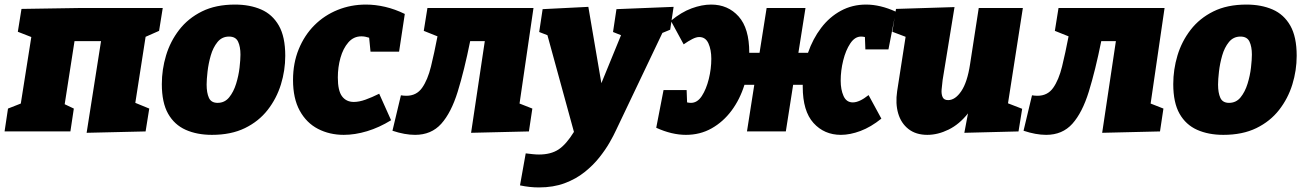

<svg xmlns="http://www.w3.org/2000/svg" viewBox="-36 -575 5705 840"><path d="M343 6 406 -395H290L247 -119L287 -100L272 0H-16L-1 -100L55 -122L101 -413L42 -436L58 -536L314 -540H676L660 -440L601 -414L556 -125L617 -100L601 0Z M992 -555Q1057 -555 1106.5 -533.5Q1156 -512 1184 -463Q1212 -414 1212 -331Q1212 -267 1193 -205.5Q1174 -144 1135 -94Q1096 -44 1035.5 -14.5Q975 15 891 15Q826 15 776.5 -7Q727 -29 699.5 -77.5Q672 -126 672 -207Q672 -271 690.5 -332.5Q709 -394 748 -444.5Q787 -495 847.5 -525Q908 -555 992 -555ZM966 -415Q935 -415 915.5 -391Q896 -367 886 -332Q876 -297 872 -262Q868 -227 868 -205Q868 -169 878 -147Q888 -125 916 -125Q947 -125 966.5 -149Q986 -173 997 -208.5Q1008 -244 1012 -279Q1016 -314 1016 -336Q1016 -371 1005.5 -393Q995 -415 966 -415Z M1468 15Q1406 15 1355.5 -11Q1305 -37 1275.5 -90.5Q1246 -144 1246 -225Q1246 -299 1271 -360Q1296 -421 1339.5 -464.5Q1383 -508 1441 -531.5Q1499 -555 1565 -555Q1606 -555 1649 -545Q1692 -535 1735 -514L1710 -349H1585L1579 -410Q1561 -416 1545 -416Q1511 -416 1488 -389.5Q1465 -363 1453.5 -322Q1442 -281 1442 -236Q1442 -178 1460.5 -153.5Q1479 -129 1512 -129Q1535 -129 1563 -139Q1591 -149 1623 -165L1675 -49Q1623 -17 1570 -1Q1517 15 1468 15Z M1681 -3 1718 -158Q1724 -157 1730.5 -156.5Q1737 -156 1742 -156Q1786 -156 1810.5 -190.5Q1835 -225 1849.5 -284Q1864 -343 1878 -416L1818 -440L1834 -540H2298L2237 -122L2293 -100L2278 0L2025 6L2085 -395H2021Q1995 -266 1966.5 -174Q1938 -82 1894.5 -33.5Q1851 15 1780 15Q1735 15 1681 -3Z M2239 236 2264 96Q2281 98 2295 99.5Q2309 101 2322 101Q2374 101 2407.5 79Q2441 57 2475 2L2359 -421L2323 -435L2338 -535L2538 -545L2595 -211L2681 -421L2646 -435L2661 -535L2911 -545L2896 -445L2862 -431L2659 -5Q2649 17 2631 48.5Q2613 80 2586 114Q2559 148 2521.5 178Q2484 208 2434.5 226.5Q2385 245 2322 245Q2281 245 2239 236Z M2965 15Q2903 15 2835 -16L2867 -181H2968L2970 -127Q2979 -125 2987 -125Q3015 -125 3034.5 -155Q3054 -185 3065 -229.5Q3076 -274 3076 -318Q3076 -357 3063.5 -385Q3051 -413 3023 -413Q3010 -413 2992.5 -404Q2975 -395 2955 -381L2899 -484Q2945 -522 2990 -538.5Q3035 -555 3075 -555Q3149 -555 3195.5 -503Q3242 -451 3242 -345Q3242 -344 3242 -344H3287L3318 -540H3488L3457 -344H3499Q3520 -405 3556.5 -453Q3593 -501 3643 -528Q3693 -555 3753 -555Q3815 -555 3883 -524L3851 -359H3750L3748 -413Q3739 -415 3731 -415Q3704 -415 3684 -385Q3664 -355 3653 -310.5Q3642 -266 3642 -222Q3642 -183 3654.5 -155Q3667 -127 3695 -127Q3724 -127 3764 -159L3820 -56Q3774 -19 3728.5 -2Q3683 15 3643 15Q3570 15 3523 -37Q3476 -89 3476 -195Q3476 -200 3476 -204H3434L3402 0H3232L3264 -204H3221Q3201 -140 3164.5 -91Q3128 -42 3077.5 -13.5Q3027 15 2965 15Z M4021 15Q3971 15 3938.5 -10.5Q3906 -36 3893.5 -79Q3881 -122 3889 -176L3926 -414L3868 -436L3884 -536L4140 -544L4088 -225Q4085 -203 4083.5 -183Q4082 -163 4088 -150Q4094 -137 4112 -137Q4143 -137 4169.5 -176Q4196 -215 4208 -294L4246 -540H4439L4374 -123L4436 -99L4420 0L4183 6L4199 -79Q4161 -31 4114 -8Q4067 15 4021 15Z M4442 -3 4479 -158Q4485 -157 4491.5 -156.5Q4498 -156 4503 -156Q4547 -156 4571.5 -190.5Q4596 -225 4610.5 -284Q4625 -343 4639 -416L4579 -440L4595 -540H5059L4998 -122L5054 -100L5039 0L4786 6L4846 -395H4782Q4756 -266 4727.5 -174Q4699 -82 4655.5 -33.5Q4612 15 4541 15Q4496 15 4442 -3Z M5417 -555Q5482 -555 5531.5 -533.5Q5581 -512 5609 -463Q5637 -414 5637 -331Q5637 -267 5618 -205.5Q5599 -144 5560 -94Q5521 -44 5460.5 -14.5Q5400 15 5316 15Q5251 15 5201.5 -7Q5152 -29 5124.5 -77.5Q5097 -126 5097 -207Q5097 -271 5115.5 -332.5Q5134 -394 5173 -444.5Q5212 -495 5272.5 -525Q5333 -555 5417 -555ZM5391 -415Q5360 -415 5340.5 -391Q5321 -367 5311 -332Q5301 -297 5297 -262Q5293 -227 5293 -205Q5293 -169 5303 -147Q5313 -125 5341 -125Q5372 -125 5391.5 -149Q5411 -173 5422 -208.5Q5433 -244 5437 -279Q5441 -314 5441 -336Q5441 -371 5430.5 -393Q5420 -415 5391 -415Z"/></svg>

Font: Bitter Black
Style: Italic
Weight: 900
Italic angle: -9°
Designer: Sol Matas, and Bitter project Authors
Foundry: Sol Matas
Version: Version 2.001